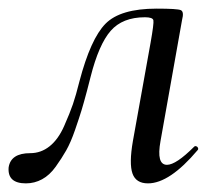

<svg xmlns="http://www.w3.org/2000/svg" viewBox="-33 -416 500 445"><path d="M27 9Q-16 9 -13 -28Q-8 -61 37 -61Q62 -61 82 -77Q102 -93 115.5 -123.5Q129 -154 136 -174.5Q143 -195 151 -227Q177 -326 211.5 -361Q246 -396 330 -396Q378 -396 386 -392.5Q394 -389 389 -370L339 -89Q329 -34 354 -34Q375 -34 417 -76Q419 -78 422 -77Q425 -76 426 -73Q427 -70 425 -68Q360 9 310 9Q282 9 274 -14Q266 -37 275 -89L316 -317Q324 -362 322.5 -369Q321 -376 303 -376Q251 -376 223.5 -344.5Q196 -313 177 -238Q176 -233 168.5 -205Q161 -177 156 -160.5Q151 -144 141 -115Q131 -86 120.5 -67.5Q110 -49 96 -29.5Q82 -10 64.5 -0.5Q47 9 27 9Z"/></svg>

Font: Cormorant Infant Book
Style: Italic
Weight: 500
Italic angle: -10°
Designer: Christian Thalmann (Catharsis Fonts)
Version: Version 1.000;PS 002.000;hotconv 1.0.88;makeotf.lib2.5.64775